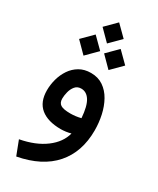

<svg xmlns="http://www.w3.org/2000/svg" viewBox="-240 -770 909 1104"><g transform="rotate(30 215.0 -218.0)"><path d="M132.8 -629.9 202.6 -699.7 272.9 -629.9 202.6 -559.6ZM216.8 -502 286.6 -571.8 356.9 -502 286.6 -431.6ZM50.8 -502 120.6 -571.8 190.9 -502 120.6 -431.6ZM284.7 -9.3Q270 -4.9 251.2 -2.4Q232.4 0 218.8 0Q132.3 0 85.2 -38.3Q38.1 -76.7 38.1 -154.3Q38.1 -191.4 48.3 -229Q58.6 -266.6 79.6 -297.9Q100.6 -329.1 132.8 -348.1Q165 -367.2 209 -367.2Q256.3 -367.2 291 -343.5Q325.7 -319.8 347.9 -280Q370.1 -240.2 380.9 -191.2Q391.6 -142.1 391.6 -90.8Q391.6 52.2 311.5 143.6Q231.4 234.9 75.7 264.2L39.6 170.4Q140.6 151.4 204.3 103.5Q268.1 55.7 284.7 -9.3ZM290.5 -114.3Q284.7 -191.4 262.7 -226.3Q240.7 -261.2 205.1 -261.2Q179.7 -261.2 165 -243.4Q150.4 -225.6 144.3 -201.2Q138.2 -176.8 138.2 -156.7Q138.2 -128.9 156.5 -117.2Q174.8 -105.5 221.2 -105.5Q237.8 -105.5 255.6 -107.7Q273.4 -109.9 290.5 -114.3Z"/></g></svg>

Font: Vazir Medium FD
Style: Medium-FD
Weight: 500
Designer: Saber Rastikerdar
Foundry: Saber Rastikerdar
Version: Version 30.0.0